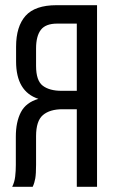

<svg xmlns="http://www.w3.org/2000/svg" viewBox="-20 -720 434 740"><path d="M221 -299H276V0H354V-700H198C142.7 -700 102.8 -686.3 78.5 -659C54.2 -631.7 42 -592 42 -540V-483C42 -405.7 70.7 -357.7 128 -339C96 -329.7 73.5 -312.5 60.5 -287.5C47.5 -262.5 41 -231 41 -193V-84C41 -68.7 40.2 -53.8 38.5 -39.5C36.8 -25.2 33 -12 27 0H106C110.7 -10 114 -20.8 116 -32.5C118 -44.2 119 -61.7 119 -85V-195C119 -234.3 127.8 -261.5 145.5 -276.5C163.2 -291.5 188.3 -299 221 -299ZM200 -629H276V-370H217C186.3 -370 162.3 -376.5 145 -389.5C127.7 -402.5 119 -428 119 -466V-533C119 -565 125.2 -589 137.5 -605C149.8 -621 170.7 -629 200 -629Z"/></svg>

Font: Bebas Neue Regular two
Style: Regular2
Weight: 400
Designer: Ryoichi Tsunekawa & LGV (GE)
Foundry: Free Software Foundation, Inc.
Version: Version 1.003 August 13, 2016